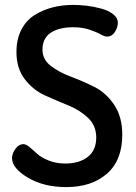

<svg xmlns="http://www.w3.org/2000/svg" viewBox="-20 -754 552 782"><path d="M246 -88Q303 -88 337.5 -115Q372 -142 372 -194Q372 -242 338.5 -274Q305 -306 257.5 -325Q210 -344 162 -366Q114 -388 80.5 -432Q47 -476 47 -542Q47 -595 67.5 -634Q88 -673 123 -694Q158 -715 196.5 -724.5Q235 -734 278 -734Q305 -734 334 -730.5Q363 -727 392.5 -719Q422 -711 441 -696Q460 -681 460 -662Q460 -643 448 -624Q436 -605 416 -605Q406 -605 389 -614.5Q372 -624 343.5 -633.5Q315 -643 278 -643Q220 -643 186.5 -620.5Q153 -598 153 -552Q153 -512 186.5 -486Q220 -460 268 -442Q316 -424 363.5 -400.5Q411 -377 444.5 -328Q478 -279 478 -205Q478 -101 415.5 -46.5Q353 8 250 8Q158 8 93.5 -30.5Q29 -69 29 -110Q29 -129 43 -148Q57 -167 75 -167Q86 -167 101 -154.5Q116 -142 131.5 -127.5Q147 -113 177.5 -100.5Q208 -88 246 -88Z"/></svg>

Font: AkaAcidDosis
Style: SemiBold
Weight: 600
Designer: Edgar Tolentino, Pablo Impallari, Igino Marini, Cyberella
Foundry: Edgar Tolentino, Pablo Impallari, Igino Marini, Cyberella
Version: Version 1.007